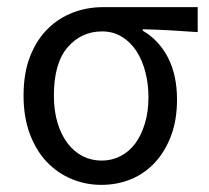

<svg xmlns="http://www.w3.org/2000/svg" viewBox="-20 -506 586 538"><path d="M264 12Q220 12 180.5 -4.5Q141 -21 111 -52.5Q81 -84 63.5 -131Q46 -178 46 -238Q46 -302 64.5 -348.5Q83 -395 114 -425.5Q145 -456 185 -471Q225 -486 268 -486H534V-416Q492 -419 457 -421Q422 -423 380 -424V-420Q425 -394 450.5 -345Q476 -296 476 -227Q476 -170 459.5 -126Q443 -82 414.5 -51Q386 -20 347.5 -4Q309 12 264 12ZM265 -56Q293 -56 317.5 -68.5Q342 -81 359 -104Q376 -127 386 -160Q396 -193 396 -234Q396 -270 387.5 -303.5Q379 -337 362.5 -362.5Q346 -388 321.5 -403Q297 -418 266 -418Q208 -418 169.5 -373.5Q131 -329 131 -238Q131 -196 141 -162.5Q151 -129 169 -105Q187 -81 211.5 -68.5Q236 -56 265 -56Z"/></svg>

Font: Processing Sans Pro
Style: Regular
Weight: 400
Designer: Paul D. Hunt
Foundry: Adobe Systems Incorporated
Version: Version 2.020;PS 2.000;hotconv 1.0.86;makeotf.lib2.5.63406